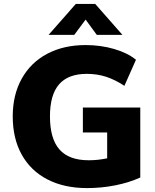

<svg xmlns="http://www.w3.org/2000/svg" viewBox="-20 -951 791 980"><path d="M696 -402V-45Q639 -19 568.5 -5Q498 9 424 9Q308 9 222.5 -35Q137 -79 91 -161.5Q45 -244 45 -357Q45 -467 91 -549.5Q137 -632 221 -676.5Q305 -721 417 -721Q494 -721 562.5 -701Q631 -681 674 -646L615 -513Q566 -545 520.5 -559.5Q475 -574 423 -574Q328 -574 281.5 -520.5Q235 -467 235 -357Q235 -243 283.5 -188Q332 -133 433 -133Q480 -133 527 -143V-275H403V-402ZM228 -773 367 -931H466L605 -773H474L417 -851L359 -773Z"/></svg>

Font: Muli Black
Style: Regular
Weight: 900
Designer: Vernon Adams
Foundry: Vernon Adams
Version: Version 2.001